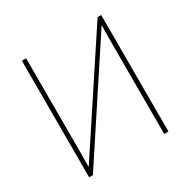

<svg xmlns="http://www.w3.org/2000/svg" viewBox="-159 -867 1012 1019"><g transform="rotate(-30 346.5 -357.0)"><path d="M129 -714V-135Q129 -87 128 -51H130L567 -714H589V0H563V-568Q563 -628 564 -663H562L126 0H103V-714Z"/></g></svg>

Font: Noto Sans UI Thin
Style: Regular
Weight: 250
Designer: Monotype Design Team
Foundry: Monotype Imaging Inc.
Version: Version 1.001